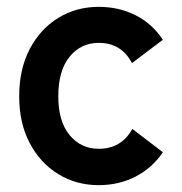

<svg xmlns="http://www.w3.org/2000/svg" viewBox="-20 -529 531 560"><path d="M268 11Q202 11 149.5 -21.5Q97 -54 66.5 -112Q36 -170 36 -248Q36 -327 66.5 -385.5Q97 -444 149.5 -476.5Q202 -509 268 -509Q327 -509 375.5 -484.5Q424 -460 455 -413L365 -345Q334 -404 268 -404Q216 -404 183 -363.5Q150 -323 150 -248Q150 -175 183 -135Q216 -95 268 -95Q334 -95 366 -153L455 -85Q424 -39 375.5 -14Q327 11 268 11Z"/></svg>

Font: Zen Kaku Gothic New
Style: Bold
Weight: 700
Designer: Yoshimichi Ohira
Foundry: Positype
Version: Version 1.002